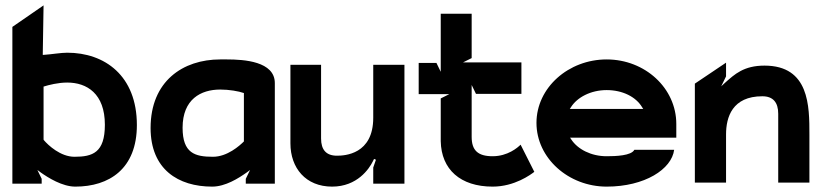

<svg xmlns="http://www.w3.org/2000/svg" viewBox="-20 -683 3070 714"><path d="M26 0H135V-18L119 -51L131 -42C159 -22 212 11 260 11C386 11 489 -55 489 -218C489 -402 369 -487 230 -487C206 -487 173 -481 143 -479H139L142 -663L26 -583ZM142 -164V-361C161 -367 196 -376 230 -376C303 -376 370 -335 370 -219C370 -115 324 -100 257 -100C205 -100 159 -143 143 -162Z M540 -207C540 -53 643 11 769 11C818 11 867 -20 898 -42L910 -51L894 -18V0H1002V-374C1002 -455 887 -462 824 -462H799C660 -462 540 -381 540 -207ZM659 -208C659 -314 727 -350 799 -350C832 -350 867 -344 887 -337V-157C871 -141 825 -100 772 -100C705 -100 659 -113 659 -208Z M1060 -150C1060 -58 1117 11 1215 11C1309 11 1353 -56 1366 -82L1371 -92L1378 -89L1368 -60V0H1484V-442H1368V-245C1368 -109 1262 -104 1233 -104C1193 -104 1174 -126 1174 -168V-442H1060Z M1537 -333H1651L1619 -317V-158C1621 -53 1692 11 1812 11C1894 11 1954 -34 1967 -44L1916 -145C1905 -134 1868 -102 1812 -102C1757 -102 1734 -124 1734 -174V-367L1750 -334H1919V-451H1702L1734 -467V-632H1619V-416L1603 -449H1537Z M1975 -226C1975 -95 2094 11 2236 11C2378 11 2478 -54 2487 -126H2339C2328 -104 2270 -102 2236 -102C2178 -102 2128 -128 2104 -165L2100 -171H2495V-222C2495 -355 2379 -462 2236 -462C2094 -462 1975 -357 1975 -226ZM2099 -278 2103 -284C2126 -321 2177 -348 2236 -348C2295 -348 2345 -323 2368 -284L2372 -278Z M2564 -4H2680V-183C2680 -247 2703 -325 2815 -325C2855 -325 2874 -302 2874 -260V-4H2990V-183C2990 -288 2990 -439 2823 -439C2746 -439 2712 -407 2676 -375L2662 -362L2680 -399V-450L2564 -372Z"/></svg>

Font: Charger EcoBold
Style: Bold
Weight: 1000
Designer: Jasper
Foundry: Cannot Into Space Fonts
Version: Version 1.1